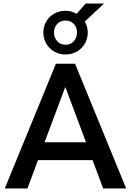

<svg xmlns="http://www.w3.org/2000/svg" viewBox="-20 -1065 740 1085"><path d="M7 0 296 -705H404L693 0H563L489 -198L540 -160H159L209 -198L135 0ZM348 -571 221 -232 200 -261H498L477 -232L350 -571ZM350 -757Q315 -757 286.5 -773.5Q258 -790 241.5 -818.5Q225 -847 225 -881Q225 -916 241.5 -944Q258 -972 286.5 -988Q315 -1004 350 -1004Q368 -1004 383.5 -999.5Q399 -995 413 -987L464 -1045H568L459 -943Q467 -930 471.5 -914Q476 -898 476 -881Q476 -847 459.5 -818.5Q443 -790 414.5 -773.5Q386 -757 350 -757ZM350 -812Q379 -812 397 -832Q415 -852 415 -881Q415 -911 397 -930Q379 -949 350 -949Q322 -949 303.5 -930Q285 -911 285 -881Q285 -852 303.5 -832Q322 -812 350 -812Z"/></svg>

Font: Nunito Sans 10pt SemiCondensed
Style: Bold
Weight: 700
Width: 4
Designer: Vernon Adams
Foundry: Vernon Adams
Version: Version 3.101;gftools[0.9.27]